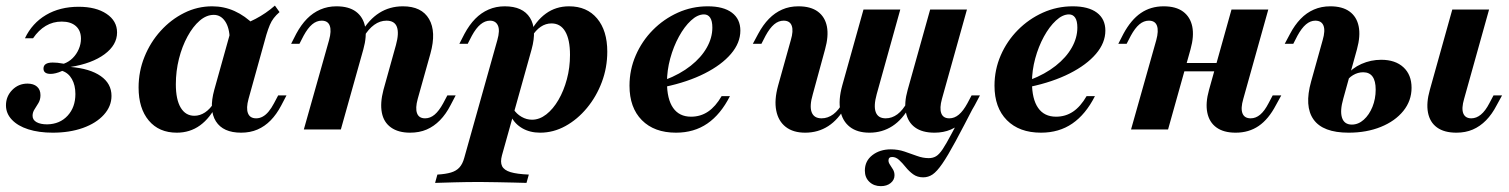

<svg xmlns="http://www.w3.org/2000/svg" viewBox="-20 -451 5259 669"><path d="M163.7 11.3Q115.3 11.3 78.6 -0.4Q41.9 -12.1 21.4 -33.9Q0.8 -55.6 0.8 -83.9Q0.8 -115.3 22.6 -137.5Q44.4 -159.7 75.8 -159.7Q96.8 -159.7 108.9 -149.2Q121 -138.7 121 -119.4Q121 -104 114.1 -92.3Q107.3 -80.6 100.4 -70.2Q93.5 -59.7 93.5 -47.6Q93.5 -33.1 107.3 -25.4Q121 -17.7 144.4 -17.7Q188.7 -18.5 215.7 -48Q242.7 -77.4 242.7 -123.4Q242.7 -154 230.6 -175.4Q218.5 -196.8 196.8 -204Q184.7 -198.4 174.6 -196Q164.5 -193.5 156.5 -193.5Q131.5 -193.5 131.5 -212.1Q131.5 -233.1 163.7 -233.1Q171.8 -233.1 180.2 -232.3Q188.7 -231.5 202.4 -229Q220.2 -235.5 233.5 -248.8Q246.8 -262.1 254.4 -279.8Q262.1 -297.6 262.1 -316.1Q262.1 -344.4 244.4 -360.1Q226.6 -375.8 195.2 -375.8Q164.5 -375.8 139.5 -360.9Q114.5 -346 95.2 -317.7H66.9Q91.9 -370.2 140.3 -398.8Q188.7 -427.4 254 -427.4Q314.5 -427.4 351.2 -402.8Q387.9 -378.2 387.9 -337.9Q387.9 -294.4 344.4 -262.1Q300.8 -229.8 225.8 -217.7Q293.5 -212.1 331 -185.9Q368.5 -159.7 368.5 -116.9Q368.5 -80.6 341.9 -51.2Q315.3 -21.8 269 -5.2Q222.6 11.3 163.7 11.3Z M596 11.3Q533.9 11.3 498.4 -31Q462.9 -73.4 462.9 -146Q462.9 -202.4 483.5 -253.2Q504 -304 539.9 -343.5Q575.8 -383.1 621.8 -406Q667.7 -429 719.4 -429Q760.5 -429 797.2 -412.5Q833.9 -396 866.1 -363.7L780.6 -312.9Q779.8 -354 764.5 -376.6Q749.2 -399.2 725 -399.2Q699.2 -399.2 675.8 -379Q652.4 -358.9 633.5 -324.2Q614.5 -289.5 603.6 -246.4Q592.7 -203.2 592.7 -157.3Q592.7 -104 609.7 -75.8Q626.6 -47.6 657.3 -47.6Q676.6 -47.6 694.4 -59.3Q712.1 -71 727.4 -95.2L736.3 -88.7Q712.1 -39.5 677 -14.1Q641.9 11.3 596 11.3ZM820.2 11.3Q757.3 11.3 732.3 -28.2Q707.3 -67.7 726.6 -137.9L786.3 -351.6Q833.9 -366.1 870.2 -385.1Q906.5 -404 937.9 -431.5L954 -408.9Q941.9 -398.4 933.9 -387.9Q925.8 -377.4 920.2 -364.1Q914.5 -350.8 908.1 -329.8L846 -106.5Q837.1 -74.2 844 -56.5Q850.8 -38.7 872.6 -38.7Q884.7 -38.7 895.6 -44.8Q906.5 -50.8 916.1 -62.5Q925.8 -74.2 934.7 -91.1L949.2 -118.5H978.2L959.7 -83.1Q943.5 -52.4 923 -31.5Q902.4 -10.5 877 0.4Q851.6 11.3 820.2 11.3Z M1408.9 11.3Q1367.7 11.3 1342.3 -6.9Q1316.9 -25 1310.5 -58.5Q1304 -91.9 1316.1 -137.9L1359.7 -294.4Q1371 -335.5 1362.9 -357.3Q1354.8 -379 1326.6 -379Q1304 -379 1283.9 -364.5Q1263.7 -350 1247.6 -322.6L1238.7 -337.1Q1265.3 -383.1 1301.6 -406Q1337.9 -429 1383.9 -429Q1449.2 -429 1475 -384.7Q1500.8 -340.3 1479.8 -264.5L1435.5 -106.5Q1426.6 -74.2 1433.1 -56.5Q1439.5 -38.7 1461.3 -38.7Q1479 -38.7 1494.4 -51.6Q1509.7 -64.5 1524.2 -91.1L1538.7 -118.5H1567.7L1550 -84.7Q1533.9 -53.2 1512.9 -31.9Q1491.9 -10.5 1466.5 0.4Q1441.1 11.3 1408.9 11.3ZM1038.7 0 1126.6 -311.3Q1135.5 -343.5 1129 -361.3Q1122.6 -379 1100.8 -379Q1083.1 -379 1067.7 -366.1Q1052.4 -353.2 1037.9 -326.6L1023.4 -298.4H994.4L1012.1 -333.1Q1029 -364.5 1049.6 -385.5Q1070.2 -406.5 1096 -417.7Q1121.8 -429 1152.4 -429Q1195.2 -429 1220.2 -410.5Q1245.2 -391.9 1252 -358.5Q1258.9 -325 1246 -279L1167.7 0Z M1496 186.3 1504 157.3Q1533.1 155.6 1551.6 150Q1570.2 144.4 1581 132.3Q1591.9 120.2 1597.6 99.2L1712.9 -311.3Q1722.6 -345.2 1714.9 -362.1Q1707.3 -379 1687.1 -379Q1670.2 -379 1654.4 -366.1Q1638.7 -353.2 1624.2 -326.6L1609.7 -298.4H1580.6L1598.4 -333.1Q1615.3 -364.5 1635.9 -385.5Q1656.5 -406.5 1682.3 -417.7Q1708.1 -429 1738.7 -429Q1801.6 -429 1826.6 -389.1Q1851.6 -349.2 1832.3 -279L1729 90.3Q1722.6 113.7 1729.4 127.8Q1736.3 141.9 1758.9 148.8Q1781.5 155.6 1822.6 157.3L1814.5 186.3Q1796 185.5 1769.4 185.1Q1742.7 184.7 1712.5 183.9Q1682.3 183.1 1652.4 183.1Q1606.5 183.1 1564.1 184.3Q1521.8 185.5 1496 186.3ZM1862.1 11.3Q1826.6 11.3 1800 -4Q1773.4 -19.4 1760.5 -46L1769.4 -70.2Q1779.8 -54 1797.2 -44Q1814.5 -33.9 1833.9 -33.9Q1859.7 -33.9 1883.5 -52.4Q1907.3 -71 1925.8 -102.8Q1944.4 -134.7 1955.2 -175Q1966.1 -215.3 1966.1 -259.7Q1966.1 -312.9 1949.6 -341.1Q1933.1 -369.4 1901.6 -369.4Q1881.5 -369.4 1864.1 -357.7Q1846.8 -346 1831.5 -321.8L1822.6 -329Q1846.8 -378.2 1881.9 -403.6Q1916.9 -429 1962.9 -429Q2025 -429 2060.5 -386.7Q2096 -344.4 2096 -271Q2096 -215.3 2077 -164.9Q2058.1 -114.5 2025 -74.6Q1991.9 -34.7 1950 -11.7Q1908.1 11.3 1862.1 11.3Z M2335.5 11.3Q2259.7 11.3 2216.5 -32.3Q2173.4 -75.8 2173.4 -152.4Q2173.4 -208.1 2195.2 -258.1Q2216.9 -308.1 2254.8 -346.4Q2292.7 -384.7 2341.9 -406.9Q2391.1 -429 2446 -429Q2500.8 -429 2530.2 -406.9Q2559.7 -384.7 2559.7 -344.4Q2559.7 -301.6 2527 -263.3Q2494.4 -225 2435.5 -195.2Q2376.6 -165.3 2296.8 -148.4L2297.6 -172.6Q2350 -192.7 2386.7 -221.8Q2423.4 -250.8 2442.7 -285.1Q2462.1 -319.4 2462.1 -354.8Q2462.1 -378.2 2454.4 -389.5Q2446.8 -400.8 2433.1 -400.8Q2410.5 -400.8 2387.5 -379.4Q2364.5 -358.1 2345.6 -323.4Q2326.6 -288.7 2315.3 -247.2Q2304 -205.6 2304 -164.5Q2304 -105.6 2325.4 -75Q2346.8 -44.4 2387.9 -44.4Q2421 -44.4 2447.2 -62.1Q2473.4 -79.8 2494.4 -116.1H2523.4Q2491.1 -52.4 2444.8 -20.6Q2398.4 11.3 2335.5 11.3Z M3049.2 197.6Q3025 197.6 3009.3 182.7Q2993.5 167.7 2993.5 143.5Q2993.5 109.7 3019.8 89.5Q3046 69.4 3083.9 69.4Q3108.9 69.4 3131.5 77Q3154 84.7 3175 92.3Q3196 100 3216.1 100Q3230.6 100 3241.5 93.5Q3252.4 87.1 3264.5 69Q3276.6 50.8 3294.8 16.5Q3312.9 -17.7 3342.7 -73.4L3379 -91.1Q3337.1 -9.7 3309.7 41.1Q3282.3 91.9 3263.3 119.4Q3244.4 146.8 3229.4 156.9Q3214.5 166.9 3196.8 166.9Q3176.6 166.9 3162.1 156.5Q3147.6 146 3135.9 131.5Q3124.2 116.9 3112.9 106.5Q3101.6 96 3088.7 96Q3075.8 96 3075.8 108.1Q3075.8 115.3 3081 123Q3086.3 130.6 3091.5 139.5Q3096.8 148.4 3096.8 159.7Q3096.8 175.8 3083.5 186.7Q3070.2 197.6 3049.2 197.6ZM2785.5 11.3Q2743.5 11.3 2717.7 -8.9Q2691.9 -29 2684.7 -65.7Q2677.4 -102.4 2691.1 -152.4L2735.5 -311.3Q2745.2 -343.5 2738.7 -361.3Q2732.3 -379 2710.5 -379Q2692.7 -379 2677.4 -366.1Q2662.1 -353.2 2647.6 -326.6L2633.1 -298.4H2603.2L2621.8 -333.1Q2638.7 -364.5 2659.3 -385.5Q2679.8 -406.5 2705.2 -417.7Q2730.6 -429 2762.1 -429Q2804.8 -429 2829.8 -410.5Q2854.8 -391.9 2861.3 -358.5Q2867.7 -325 2854.8 -279L2812.1 -122.6Q2800 -81.5 2808.1 -60.1Q2816.1 -38.7 2842.7 -38.7Q2864.5 -38.7 2883.5 -52.8Q2902.4 -66.9 2917.7 -95.2L2926.6 -80.6Q2901.6 -34.7 2866.1 -11.7Q2830.6 11.3 2785.5 11.3ZM3009.7 11.3Q2966.9 11.3 2941.1 -8.9Q2915.3 -29 2908.1 -65.7Q2900.8 -102.4 2914.5 -152.4L2988.7 -417.7H3116.9L3034.7 -122.6Q3023.4 -81.5 3031.5 -60.1Q3039.5 -38.7 3066.1 -38.7Q3087.9 -38.7 3106.9 -52.8Q3125.8 -66.9 3141.1 -95.2L3150 -80.6Q3125 -34.7 3089.5 -11.7Q3054 11.3 3009.7 11.3ZM3236.3 11.3Q3193.5 11.3 3168.5 -6.9Q3143.5 -25 3136.7 -58.9Q3129.8 -92.7 3142.7 -137.9L3221 -417.7H3349.2L3262.1 -106.5Q3253.2 -74.2 3259.7 -56.5Q3266.1 -38.7 3287.9 -38.7Q3305.6 -38.7 3321 -51.6Q3336.3 -64.5 3350.8 -91.1L3365.3 -118.5H3394.4L3376.6 -84.7Q3359.7 -53.2 3339.1 -31.9Q3318.5 -10.5 3293.1 0.4Q3267.7 11.3 3236.3 11.3Z M3607.3 11.3Q3531.5 11.3 3488.3 -32.3Q3445.2 -75.8 3445.2 -152.4Q3445.2 -208.1 3466.9 -258.1Q3488.7 -308.1 3526.6 -346.4Q3564.5 -384.7 3613.7 -406.9Q3662.9 -429 3717.7 -429Q3772.6 -429 3802 -406.9Q3831.5 -384.7 3831.5 -344.4Q3831.5 -301.6 3798.8 -263.3Q3766.1 -225 3707.3 -195.2Q3648.4 -165.3 3568.5 -148.4L3569.4 -172.6Q3621.8 -192.7 3658.5 -221.8Q3695.2 -250.8 3714.5 -285.1Q3733.9 -319.4 3733.9 -354.8Q3733.9 -378.2 3726.2 -389.5Q3718.5 -400.8 3704.8 -400.8Q3682.3 -400.8 3659.3 -379.4Q3636.3 -358.1 3617.3 -323.4Q3598.4 -288.7 3587.1 -247.2Q3575.8 -205.6 3575.8 -164.5Q3575.8 -105.6 3597.2 -75Q3618.5 -44.4 3659.7 -44.4Q3692.7 -44.4 3719 -62.1Q3745.2 -79.8 3766.1 -116.1H3795.2Q3762.9 -52.4 3716.5 -20.6Q3670.2 11.3 3607.3 11.3Z M3921 0 4008.9 -311.3Q4017.7 -343.5 4011.3 -361.3Q4004.8 -379 3983.1 -379Q3965.3 -379 3950 -366.1Q3934.7 -353.2 3920.2 -326.6L3905.6 -298.4H3876.6L3894.4 -333.1Q3921 -382.3 3955.2 -405.6Q3989.5 -429 4034.7 -429Q4077.4 -429 4102.4 -410.5Q4127.4 -391.9 4134.3 -358.5Q4141.1 -325 4128.2 -279L4050 0ZM4045.2 -202.4 4053.2 -231.5H4280.6L4272.6 -202.4ZM4285.5 11.3Q4243.5 11.3 4218.5 -6.9Q4193.5 -25 4186.7 -58.5Q4179.8 -91.9 4192.7 -137.9L4271 -417.7H4399.2L4312.1 -106.5Q4302.4 -73.4 4309.3 -56Q4316.1 -38.7 4337.9 -38.7Q4355.6 -38.7 4371 -51.6Q4386.3 -64.5 4400 -91.1L4414.5 -118.5H4444.4L4425.8 -84.7Q4400 -35.5 4365.7 -12.1Q4331.5 11.3 4285.5 11.3Z M5054.8 11.3Q5012.1 11.3 4987.1 -6.9Q4962.1 -25 4955.6 -58.9Q4949.2 -92.7 4962.1 -137.9L5040.3 -417.7H5168.5L5081.5 -106.5Q5071.8 -73.4 5078.6 -56Q5085.5 -38.7 5106.5 -38.7Q5124.2 -38.7 5139.9 -51.6Q5155.6 -64.5 5169.4 -91.1L5183.9 -118.5H5213.7L5195.2 -84.7Q5179 -53.2 5158.1 -31.9Q5137.1 -10.5 5111.7 0.4Q5086.3 11.3 5054.8 11.3ZM4679 11.3Q4589.5 11.3 4556.9 -34.7Q4524.2 -80.6 4548.4 -166.9L4588.7 -311.3Q4598.4 -344.4 4591.5 -361.7Q4584.7 -379 4562.9 -379Q4546 -379 4530.6 -366.1Q4515.3 -353.2 4500.8 -326.6L4486.3 -298.4H4456.5L4475 -333.1Q4491.1 -363.7 4511.7 -385.1Q4532.3 -406.5 4558.1 -417.7Q4583.9 -429 4615.3 -429Q4657.3 -429 4682.3 -410.9Q4707.3 -392.7 4714.1 -359.3Q4721 -325.8 4708.1 -279L4660.5 -107.3Q4648.4 -65.3 4656 -41.1Q4663.7 -16.9 4690.3 -16.9Q4712.9 -16.9 4731.9 -33.9Q4750.8 -50.8 4762.1 -78.6Q4773.4 -106.5 4773.4 -138.7Q4773.4 -199.2 4729.8 -199.2Q4711.3 -199.2 4694.4 -189.1Q4677.4 -179 4667.7 -161.3L4670.2 -187.1Q4691.1 -213.7 4723.8 -228.2Q4756.5 -242.7 4792.7 -242.7Q4841.9 -242.7 4870.2 -216.5Q4898.4 -190.3 4898.4 -145.2Q4898.4 -100 4869.8 -64.5Q4841.1 -29 4791.5 -8.9Q4741.9 11.3 4679 11.3Z"/></svg>

Font: Playfair 5pt SemiExpanded Light ExtraBold
Style: Italic
Weight: 800
Italic angle: -15.6°
Version: Version 2.001;gftools[0.9.30]